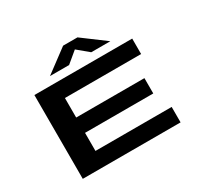

<svg xmlns="http://www.w3.org/2000/svg" viewBox="-180 -1148 1460 1389"><g transform="rotate(-30 550.0 -453.0)"><path d="M137 0V-700H954V-571H317.5V-408H887.5V-280H317.5V-129H954V0ZM303.5 -762.5 495.5 -905.5H615.5L807.5 -762.5H648L555.5 -839.5L463 -762.5Z"/></g></svg>

Font: Trispace Expanded
Style: Bold
Weight: 700
Width: 7
Designer: Tyler Finck
Foundry: Etcetera Type Company
Version: Version 1.210; ttfautohint (v1.8.3)